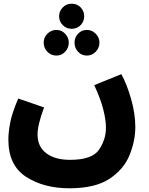

<svg xmlns="http://www.w3.org/2000/svg" viewBox="-20 -782 800 1033"><path d="M25 -31Q25 108 120.5 169.5Q216 231 353 231Q492 231 569 180Q646 129 677 52.5Q708 -24 708 -99Q708 -170 685.5 -249Q663 -328 633 -383L487 -324Q520 -253 535 -195.5Q550 -138 550 -94Q550 -32 513 23Q476 78 357 78Q276 78 229 42.5Q182 7 182 -58Q182 -110 217 -204L78 -252Q44 -172 34.5 -120Q25 -68 25 -31ZM366 -627Q395 -627 414 -647Q433 -667 433 -694Q433 -722 414 -742Q395 -762 366 -762Q337 -762 317.5 -742Q298 -722 298 -694Q298 -667 317.5 -647Q337 -627 366 -627ZM284 -483Q311 -483 330.5 -503.5Q350 -524 350 -553Q350 -580 330.5 -600.5Q311 -621 284 -621Q255 -621 235 -600.5Q215 -580 215 -553Q215 -524 235 -503.5Q255 -483 284 -483ZM447 -483Q475 -483 495 -503.5Q515 -524 515 -553Q515 -580 495 -600.5Q475 -621 447 -621Q419 -621 400 -600.5Q381 -580 381 -553Q381 -524 400 -503.5Q419 -483 447 -483Z"/></svg>

Font: Noto Sans Arabic Extra
Style: Regular
Weight: 800
Designer: Nadine Chahine - Monotype Design Team
Foundry: Monotype Imaging Inc.
Version: Version 1.902